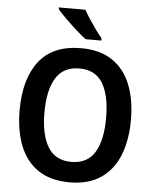

<svg xmlns="http://www.w3.org/2000/svg" viewBox="-62 -987 839 1048"><g transform="rotate(5 358.0 -463.0)"><path d="M663 -358Q663 -248 630 -165Q597 -82 529.5 -36Q462 10 358 10Q254 10 186 -36Q118 -82 85.5 -165.5Q53 -249 53 -359Q53 -530 128.5 -627.5Q204 -725 359 -725Q462 -725 529.5 -679.5Q597 -634 630 -551.5Q663 -469 663 -358ZM189 -358Q189 -236 230 -169Q271 -102 358 -102Q446 -102 486.5 -168.5Q527 -235 527 -358Q527 -481 486.5 -547.5Q446 -614 359 -614Q271 -614 230 -547Q189 -480 189 -358ZM363 -936Q375 -914 393 -886.5Q411 -859 430 -832.5Q449 -806 464 -789V-776H378Q355 -793 323.5 -821.5Q292 -850 263 -878.5Q234 -907 218 -926V-936Z"/></g></svg>

Font: Noto Sans Bengali SemiCondensed SemiBold
Style: Regular
Weight: 600
Width: 4
Designer: Joana Ranito - Universal Thirst; Jelle Bosma - Monotype Design Team
Foundry: Universal Thirst ehf.
Version: Version 3.000; ttfautohint (v1.8.4.7-5d5b)